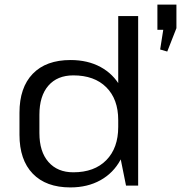

<svg xmlns="http://www.w3.org/2000/svg" viewBox="-20 -810 790 838"><path d="M287 8Q181 8 123 -52Q65 -112 65 -222V-318Q65 -428 123 -488Q181 -548 288 -548Q363 -548 419 -517.5Q475 -487 506 -431Q537 -375 537 -298V-247Q537 -170 506 -112.5Q475 -55 418.5 -23.5Q362 8 287 8ZM300 -58Q392 -58 444 -111Q496 -164 496 -256V-286Q496 -377 444 -429Q392 -481 300 -481Q230 -481 191 -436Q152 -391 152 -309V-229Q152 -148 191.5 -103Q231 -58 300 -58ZM496 -169V-740H583V0H530ZM750 -790V-687L710 -585L679 -594L705 -759L735 -680H667V-790Z"/></svg>

Font: Pathway Extreme
Style: Regular
Weight: 400
Designer: Eduardo Rodriguez Tunni
Foundry: Eduardo Rodriguez Tunni
Version: Version 1.001;gftools[0.9.26]